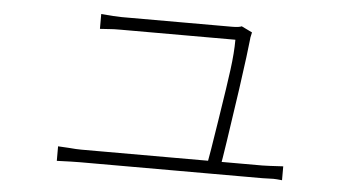

<svg xmlns="http://www.w3.org/2000/svg" viewBox="-40 -555 1080 592"><g transform="rotate(5 500.0 -259.5)"><path d="M715 -453Q712 -420 695 -298Q665 -90 658 -54H616L625 -106L639 -194L643 -220Q656 -302 663 -355Q670 -408 670 -448H431H356H316Q291 -448 282 -447L251 -445V-491Q293 -487 315 -487H518H601H656Q678 -487 686 -491L719 -475Q719 -473 717 -465.5Q715 -458 715 -453ZM189 -71Q211 -69 226 -69H280H380H504H629H731H787Q800 -69 851 -72V-29Q833 -31 824 -31L790 -30H732H628H503H380H280H226Q204 -30 154 -28V-73Z"/></g></svg>

Font: Merged Yaku Han JP ExtraLight
Style: Regular
Weight: 250
Designer: Ryoko NISHIZUKA 西塚涼子 (kana, bopomofo & ideographs); Paul D. Hunt (Latin, Greek & Cyrillic); Sandoll Communications 산돌커뮤니
Foundry: Adobe
Version: Version 2.004